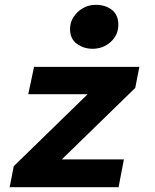

<svg xmlns="http://www.w3.org/2000/svg" viewBox="-20 -775 640 795"><path d="M20 0 37 -87 343 -385H97L121 -498H557L540 -411L236 -115H493L471 0ZM363 -573Q327 -573 298.5 -593.5Q270 -614 270 -655Q270 -682 284.5 -704.5Q299 -727 323 -741Q347 -755 376 -755Q417 -755 443.5 -734Q470 -713 470 -673Q470 -630 438.5 -601.5Q407 -573 363 -573Z"/></svg>

Font: Source Code Pro ExtraLight ExtraBold
Style: Italic
Weight: 800
Italic angle: -11°
Monospace: yes
Version: Version 1.016;hotconv 1.0.116;makeotfexe 2.5.65601